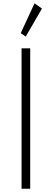

<svg xmlns="http://www.w3.org/2000/svg" viewBox="-20 -1156 317 1176"><path d="M112 0H165V-860H112ZM137.5 -932 237 -1103.5 191.5 -1135.5 107 -953Z"/></svg>

Font: Spartan Light
Style: Regular
Weight: 300
Designer: Matt Bailey, Mirko Velimirovic
Foundry: Matt Bailey
Version: Version 1.003; ttfautohint (v1.8.3)